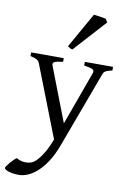

<svg xmlns="http://www.w3.org/2000/svg" viewBox="-127 -788 723 1092"><g transform="rotate(10 235.0 -241.5)"><path d="M482.9 -433.1Q468.3 -429.7 459 -426.8Q449.7 -423.8 443.8 -420.2Q438 -416.5 434.8 -411.9Q431.6 -407.2 429.2 -399.9L266.1 40Q245.6 94.2 220.5 132.8Q195.3 171.4 168.2 196Q141.1 220.7 113.8 232.4Q86.4 244.1 62 244.1Q43.5 244.1 27.8 241.7Q12.2 239.3 1 235.6Q-10.3 231.9 -16.6 227.3Q-22.9 222.7 -22.9 218.3Q-22.9 215.3 -17.1 206.5Q-11.2 197.8 -2.4 187.3Q6.3 176.8 16.4 167Q26.4 157.2 34.2 152.3Q57.6 166 80.8 167Q104 168 122.1 161.1Q130.9 158.2 142.6 147.5Q154.3 136.7 166.3 121.1Q178.2 105.5 189.7 85.7Q201.2 65.9 210 44.9L224.1 11.2L64 -399.9Q59.6 -413.6 46.9 -420.7Q34.2 -427.7 9.8 -433.1V-454.1H198.2V-433.1Q179.2 -430.7 167.2 -428.2Q155.3 -425.8 148.7 -422.1Q142.1 -418.5 141.1 -413.1Q140.1 -407.7 143.1 -399.9L263.2 -88.9L376 -399.9Q378.4 -407.2 376.7 -412.4Q375 -417.5 368.4 -421.1Q361.8 -424.8 349.9 -427.5Q337.9 -430.2 319.8 -433.1V-454.1H482.9ZM237.8 -511.2Q229 -512.7 222.2 -516.6Q215.3 -520.5 210 -524.9L324.2 -727.1Q330.1 -726.6 339.6 -725.3Q349.1 -724.1 359.6 -722.7Q370.1 -721.2 379.9 -719.2Q389.6 -717.3 395 -715.8L406.2 -696.8Z"/></g></svg>

Font: Gentium Plus Afr
Style: Regular
Weight: 400
Designer: J. Victor Gaultney, Annie Olsen, Iska Routamaa, Becca Hirsbrunner
Foundry: SIL International
Version: Version 5.000